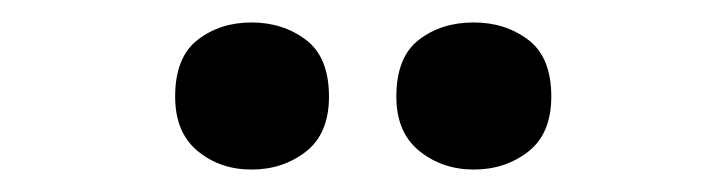

<svg xmlns="http://www.w3.org/2000/svg" viewBox="-20 -772 647 171"><path d="M136 -686Q136 -721 156 -736.5Q176 -752 204 -752Q232 -752 252.5 -736.5Q273 -721 273 -686Q273 -653 252.5 -637Q232 -621 204 -621Q176 -621 156 -637.5Q136 -654 136 -686ZM333 -686Q333 -721 353 -736.5Q373 -752 402 -752Q430 -752 450.5 -736.5Q471 -721 471 -686Q471 -653 450.5 -637Q430 -621 402 -621Q374 -621 353.5 -637.5Q333 -654 333 -686Z"/></svg>

Font: Noto Sans Adlam Unjoined
Style: Bold
Weight: 700
Version: Version 3.001